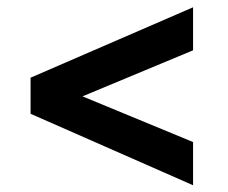

<svg xmlns="http://www.w3.org/2000/svg" viewBox="-20 -546 640 540"><path d="M523 -146.5V-25L66 -226V-327.5L523 -525.5V-404.5L212 -275Z"/></svg>

Font: JuliaMono Latin
Style: Bold
Weight: 700
Monospace: yes
Designer: cormullion
Foundry: corm
Version: Version 0.038; ttfautohint (v1.8)